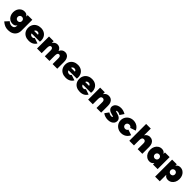

<svg xmlns="http://www.w3.org/2000/svg" viewBox="675 -3091 5701 5701"><g transform="rotate(45 3525.0 -241.0)"><path d="M398.4 -259.8Q398.4 -285.6 387 -306.2Q375.5 -326.7 355.2 -338.1Q335 -349.6 309.6 -349.6Q284.2 -349.6 263.9 -338.1Q243.7 -326.7 232.2 -306.2Q220.7 -285.6 220.7 -259.8Q220.7 -233.9 232.2 -213.4Q243.7 -192.9 263.9 -181.4Q284.2 -169.9 309.6 -169.9Q335 -169.9 355.2 -181.4Q375.5 -192.9 387 -213.4Q398.4 -233.9 398.4 -259.8ZM32.2 120.1 143.6 -1Q178.2 30.8 211.4 45.7Q244.6 60.5 280.3 60.5Q333 60.5 363.3 30.5Q393.6 0.5 393.6 -50.8V-71.3H390.1Q347.7 -2 255.9 -2Q189 -2 136.5 -35.6Q84 -69.3 54.7 -128.2Q25.4 -187 25.4 -259.8Q25.4 -332.5 54.7 -391.4Q84 -450.2 136.5 -483.9Q189 -517.6 255.9 -517.6Q347.7 -517.6 390.1 -448.2H393.6V-503.9H588.9V-50.8Q588.9 33.2 552.7 95.2Q516.6 157.2 449.5 190.9Q382.3 224.6 292 224.6Q215.8 224.6 156.7 199.7Q97.7 174.8 32.2 120.1Z M667 -252Q667 -330.1 702.4 -390.6Q737.8 -451.2 800.8 -484.4Q863.8 -517.6 943.4 -517.6Q1022.5 -517.6 1083.5 -484.4Q1144.5 -451.2 1178.2 -390.9Q1211.9 -330.6 1211.9 -252Q1211.9 -228 1208 -203.1H859.4Q864.3 -172.4 889.6 -153.6Q915 -134.8 951.2 -134.8Q977.1 -134.8 995.1 -145Q1013.2 -155.3 1022.5 -173.8L1193.4 -116.2Q1161.1 -54.7 1099.1 -20.5Q1037.1 13.7 951.2 13.7Q865.2 13.7 801 -19.5Q736.8 -52.7 701.9 -112.8Q667 -172.9 667 -252ZM1020.5 -308.6Q1018.6 -335 997.8 -352.1Q977.1 -369.1 943.4 -369.1Q910.6 -369.1 887.5 -352.8Q864.3 -336.4 859.4 -308.6Z M1290 -503.9H1485.4V-427.7H1488.3Q1509.8 -469.7 1548.8 -493.7Q1587.9 -517.6 1637.7 -517.6Q1693.4 -517.6 1733.9 -487.3Q1774.4 -457 1794.9 -401.4H1796.9Q1815.4 -455.1 1859.1 -486.3Q1902.8 -517.6 1960.9 -517.6Q2015.1 -517.6 2055.7 -489.7Q2096.2 -461.9 2117.9 -410.4Q2139.6 -358.9 2139.6 -289.1V0H1944.3V-253.9Q1944.3 -294.4 1926.5 -318.1Q1908.7 -341.8 1877.9 -341.8Q1812.5 -341.8 1812.5 -222.7V0H1617.2V-253.9Q1617.2 -294.4 1599.4 -318.1Q1581.5 -341.8 1550.8 -341.8Q1485.4 -341.8 1485.4 -222.7V0H1290Z M2217.8 -252Q2217.8 -330.1 2253.2 -390.6Q2288.6 -451.2 2351.6 -484.4Q2414.6 -517.6 2494.1 -517.6Q2573.2 -517.6 2634.3 -484.4Q2695.3 -451.2 2729 -390.9Q2762.7 -330.6 2762.7 -252Q2762.7 -228 2758.8 -203.1H2410.2Q2415 -172.4 2440.4 -153.6Q2465.8 -134.8 2502 -134.8Q2527.8 -134.8 2545.9 -145Q2564 -155.3 2573.2 -173.8L2744.1 -116.2Q2711.9 -54.7 2649.9 -20.5Q2587.9 13.7 2502 13.7Q2416 13.7 2351.8 -19.5Q2287.6 -52.7 2252.7 -112.8Q2217.8 -172.9 2217.8 -252ZM2571.3 -308.6Q2569.3 -335 2548.6 -352.1Q2527.8 -369.1 2494.1 -369.1Q2461.4 -369.1 2438.2 -352.8Q2415 -336.4 2410.2 -308.6Z M2813.5 -252Q2813.5 -330.1 2848.9 -390.6Q2884.3 -451.2 2947.3 -484.4Q3010.3 -517.6 3089.8 -517.6Q3168.9 -517.6 3230 -484.4Q3291 -451.2 3324.7 -390.9Q3358.4 -330.6 3358.4 -252Q3358.4 -228 3354.5 -203.1H3005.9Q3010.7 -172.4 3036.1 -153.6Q3061.5 -134.8 3097.7 -134.8Q3123.5 -134.8 3141.6 -145Q3159.7 -155.3 3168.9 -173.8L3339.8 -116.2Q3307.6 -54.7 3245.6 -20.5Q3183.6 13.7 3097.7 13.7Q3011.7 13.7 2947.5 -19.5Q2883.3 -52.7 2848.4 -112.8Q2813.5 -172.9 2813.5 -252ZM3167 -308.6Q3165 -335 3144.3 -352.1Q3123.5 -369.1 3089.8 -369.1Q3057.1 -369.1 3033.9 -352.8Q3010.7 -336.4 3005.9 -308.6Z M3436.5 -503.9H3631.8V-427.7H3635.3Q3658.2 -470.2 3699.7 -493.9Q3741.2 -517.6 3794.9 -517.6Q3852.5 -517.6 3895 -489.7Q3937.5 -461.9 3960.4 -410.4Q3983.4 -358.9 3983.4 -289.1V0H3788.1V-253.9Q3788.1 -294.4 3766.8 -318.1Q3745.6 -341.8 3710 -341.8Q3631.8 -341.8 3631.8 -222.7V0H3436.5Z M4061.5 -53.7 4149.4 -175.8Q4215.3 -134.8 4272.5 -134.8Q4315.4 -134.8 4315.4 -154.3Q4315.4 -163.1 4305.7 -168.7Q4295.9 -174.3 4272.5 -179.7L4250 -184.6Q4166 -202.6 4121.6 -243.4Q4077.1 -284.2 4077.1 -342.8Q4077.1 -392.6 4107.2 -432.4Q4137.2 -472.2 4189.9 -494.9Q4242.7 -517.6 4307.6 -517.6Q4405.8 -517.6 4502.9 -460.9L4418 -334Q4366.7 -369.1 4307.6 -369.1Q4285.6 -369.1 4274.2 -364.3Q4262.7 -359.4 4262.7 -350.6Q4262.7 -344.2 4269 -340.1Q4275.4 -335.9 4291 -332L4315.4 -326.2Q4410.6 -303.2 4455.8 -263.4Q4501 -223.6 4501 -162.1Q4501 -110.4 4472.4 -70.6Q4443.8 -30.8 4391.8 -8.5Q4339.8 13.7 4272.5 13.7Q4210.9 13.7 4154.5 -4.4Q4098.1 -22.5 4061.5 -53.7Z M4551.8 -252Q4551.8 -326.2 4588.4 -387Q4625 -447.8 4688.2 -482.7Q4751.5 -517.6 4828.1 -517.6Q4888.2 -517.6 4940.2 -496.3Q4992.2 -475.1 5030 -436.5Q5067.9 -397.9 5086.9 -347.7L4913.1 -289.1Q4903.3 -313.5 4880.6 -327.6Q4857.9 -341.8 4828.1 -341.8Q4801.8 -341.8 4780.5 -330.3Q4759.3 -318.8 4747.3 -298.3Q4735.4 -277.8 4735.4 -252Q4735.4 -226.1 4747.3 -205.6Q4759.3 -185.1 4780.5 -173.6Q4801.8 -162.1 4828.1 -162.1Q4857.9 -162.1 4880.6 -176.3Q4903.3 -190.4 4913.1 -214.8L5086.9 -156.2Q5067.9 -106 5030 -67.4Q4992.2 -28.8 4940.2 -7.6Q4888.2 13.7 4828.1 13.7Q4751.5 13.7 4688.2 -21.2Q4625 -56.2 4588.4 -116.9Q4551.8 -177.7 4551.8 -252Z M5165 -707H5360.4V-427.7H5363.8Q5386.7 -470.2 5428.2 -493.9Q5469.7 -517.6 5523.4 -517.6Q5581.1 -517.6 5623.5 -489.7Q5666 -461.9 5689 -410.4Q5711.9 -358.9 5711.9 -289.1V0H5516.6V-253.9Q5516.6 -294.4 5495.4 -318.1Q5474.1 -341.8 5438.5 -341.8Q5360.4 -341.8 5360.4 -222.7V0H5165Z M6163.1 -252Q6163.1 -277.8 6151.6 -298.3Q6140.1 -318.8 6119.9 -330.3Q6099.6 -341.8 6074.2 -341.8Q6048.8 -341.8 6028.6 -330.3Q6008.3 -318.8 5996.8 -298.3Q5985.4 -277.8 5985.4 -252Q5985.4 -226.1 5996.8 -205.6Q6008.3 -185.1 6028.6 -173.6Q6048.8 -162.1 6074.2 -162.1Q6099.6 -162.1 6119.9 -173.6Q6140.1 -185.1 6151.6 -205.6Q6163.1 -226.1 6163.1 -252ZM6159.2 0V-58.6H6155.3Q6112.3 13.7 6020.5 13.7Q5953.6 13.7 5901.1 -21Q5848.6 -55.7 5819.3 -116.2Q5790 -176.8 5790 -252Q5790 -327.1 5819.3 -387.7Q5848.6 -448.2 5901.1 -482.9Q5953.6 -517.6 6020.5 -517.6Q6112.3 -517.6 6155.3 -445.3H6159.2V-503.9H6354.5V0Z M6460 -503.9H6655.3V-445.3H6659.2Q6702.1 -517.6 6793.9 -517.6Q6860.8 -517.6 6913.3 -482.9Q6965.8 -448.2 6995.1 -387.7Q7024.4 -327.1 7024.4 -252Q7024.4 -176.8 6995.1 -116.2Q6965.8 -55.7 6913.3 -21Q6860.8 13.7 6793.9 13.7Q6702.1 13.7 6659.2 -58.6H6655.3V210.9H6460ZM6829.1 -252Q6829.1 -277.8 6817.6 -298.3Q6806.2 -318.8 6785.9 -330.3Q6765.6 -341.8 6740.2 -341.8Q6714.8 -341.8 6694.6 -330.3Q6674.3 -318.8 6662.8 -298.3Q6651.4 -277.8 6651.4 -252Q6651.4 -226.1 6662.8 -205.6Q6674.3 -185.1 6694.6 -173.6Q6714.8 -162.1 6740.2 -162.1Q6765.6 -162.1 6785.9 -173.6Q6806.2 -185.1 6817.6 -205.6Q6829.1 -226.1 6829.1 -252Z"/></g></svg>

Font: Wanted Sans ExtraBlack
Style: Regular
Weight: 900
Designer: Original Design by Kil Hyung-jin and Kang Hanbin, Wanted Lab, Inc; Hangeul from Source Han Sans by Jang Soo-young and Ka
Foundry: Wanted Lab, Inc.
Version: Version 1.001